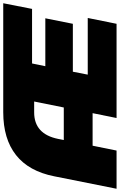

<svg xmlns="http://www.w3.org/2000/svg" viewBox="195 -943 740 1186"><g transform="rotate(-90 565.0 -350.0)"><path d="M766 -522 749 -440H1045L1011 -270H715L697 -178H1047L1011 0H429L459 -148H258L228 0H-8L69 -385Q100 -542 200 -621Q300 -700 465 -700H1138L1103 -522ZM494 -326 531 -509H464Q330 -509 300 -361L293 -326Z"/></g></svg>

Font: Montserrat Alternates Black
Style: Italic
Weight: 900
Italic angle: -11.3°
Designer: Julieta Ulanovsky
Foundry: Julieta Ulanovsky
Version: Version 7.200